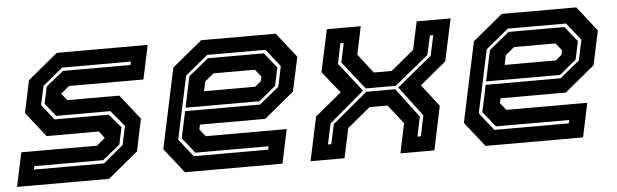

<svg xmlns="http://www.w3.org/2000/svg" viewBox="-40 -669 2561 797"><g transform="rotate(-5 1240.0 -270.0)"><path d="M2.5 0 32.5 -141.5H347.5L384.5 -172L384 -169.5L361 -199.5H143L62 -302.5L90.5 -437L215.5 -540H594L564 -398.5H254L217 -368L217.5 -371L241.5 -340.5H458.5L539.5 -237.5L511 -103L386 0ZM78.5 -65.5H370.5L454 -134.5L471 -213L416 -279.5H190L146.5 -333.5L161.5 -404L234 -463H515.5L518.5 -477H232L148.5 -408L131.5 -329.5L182 -265.5H408L456 -209L441 -138.5L368.5 -79.5H81.5Z M1127.5 -540 1208.5 -437 1178 -294.5 1053.5 -191.5H781.5L777 -172L801 -141.5H1138.5L1108.5 0H702L621 -103L692 -437L817 -540ZM1071.5 -463 1122 -400 1106 -324.5 1036 -266.5H728L755 -395L838.5 -463ZM1079.5 -477H836.5L742 -399L686 -137L744.5 -63H1054.5L1057.5 -77H752.5L701 -141L725 -252.5H1037L1119 -319.5L1137 -404ZM1028.5 -398.5H856L819 -368L810.5 -328H1023.5L1049 -349L1053 -368Z M1225.5 0 1264.5 -182.5 1375 -274 1303 -364 1340.5 -540H1482L1457.5 -423.5L1519 -344H1594L1690 -423.5L1715 -540H1856.5L1818.5 -364L1709.5 -274L1780 -182.5L1741.5 0H1600L1626 -123.5L1564 -202.5H1489L1393.5 -123.5L1367 0ZM1303.5 -63H1317.5L1335 -145L1481 -267H1602L1693.5 -145L1676.5 -63H1690.5L1708.5 -149L1615 -273L1760.5 -393L1778.5 -477H1764.5L1747 -397L1605 -281H1480L1388.5 -397L1405.5 -477H1391.5L1374 -393L1468 -273L1322 -149Z M2380 -540 2461 -437 2430.5 -294.5 2306 -191.5H2034L2029.5 -172L2053.5 -141.5H2391L2361 0H1954.5L1873.5 -103L1944.5 -437L2069.5 -540ZM2324 -463 2374.5 -400 2358.5 -324.5 2288.5 -266.5H1980.5L2007.5 -395L2091 -463ZM2332 -477H2089L1994.5 -399L1938.5 -137L1997 -63H2307L2310 -77H2005L1953.5 -141L1977.5 -252.5H2289.5L2371.5 -319.5L2389.5 -404ZM2281 -398.5H2108.5L2071.5 -368L2063 -328H2276L2301.5 -349L2305.5 -368Z"/></g></svg>

Font: Tourney Thin
Style: Bold Italic
Weight: 700
Italic angle: -12°
Version: Version 1.015